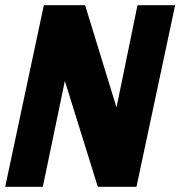

<svg xmlns="http://www.w3.org/2000/svg" viewBox="-28 -720 695 740"><path d="M-8 0 141 -700H300L421 -306L502 -700H647L498 0H349L222 -408L137 0Z"/></svg>

Font: Red Hat Mono
Style: Bold Italic
Weight: 700
Italic angle: -12°
Monospace: yes
Designer: Pentagram, MCKL
Foundry: Pentagram, MCKL
Version: Version 1.023; ttfautohint (v1.8.3)